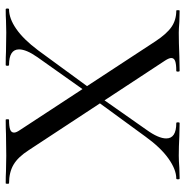

<svg xmlns="http://www.w3.org/2000/svg" viewBox="-8 -658 665 690"><g transform="rotate(90 325.0 -312.5)"><path d="M410 -12Q434 -12 445 -16Q456 -20 456 -30Q456 -38 447 -51L128 -538Q101 -579 76 -596Q51 -613 18 -613Q16 -613 16 -619Q16 -625 18 -625L58 -624Q84 -622 97 -622Q131 -622 181 -624L234 -625Q237 -625 237 -619Q237 -613 234 -613Q210 -613 199 -609Q188 -605 188 -595Q188 -587 197 -573L519 -83Q544 -44 571.5 -28Q599 -12 638 -12Q640 -12 640 -6Q640 0 638 0Q611 0 595 -1L539 -2L461 -1Q442 0 410 0Q408 0 408 -6Q408 -12 410 -12ZM13 -12Q46 -12 83.5 -38Q121 -64 160 -116L302 -310L316 -299L185 -114Q157 -74 157 -48Q157 -12 213 -12Q216 -12 216 -6Q216 0 213 0Q182 0 166 -1L96 -2L52 -1Q40 0 13 0Q10 0 10 -6Q10 -12 13 -12ZM319 -325 446 -506Q477 -549 477 -577Q477 -613 422 -613Q419 -613 419 -619Q419 -625 422 -625L468 -624Q508 -622 539 -622Q557 -622 583 -624L621 -625Q624 -625 624 -619Q624 -613 621 -613Q589 -613 549.5 -585Q510 -557 471 -503L333 -314Z"/></g></svg>

Font: Cormorant SC Medium
Style: Regular
Weight: 500
Designer: Christian Thalmann (Catharsis Fonts)
Foundry: Catharsis Fonts
Version: Version 4.000